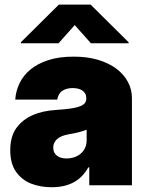

<svg xmlns="http://www.w3.org/2000/svg" viewBox="-20 -796 631 825"><path d="M201.7 8.5Q154.1 8.5 113.3 -7.1Q73.2 -23.1 47.9 -59.3Q24.1 -93.8 24.1 -150.6Q24.1 -209.2 50.4 -246.1Q101.9 -316.8 224.4 -323.9Q260.7 -326.3 285 -329.9Q309.3 -333.5 324 -339.3Q338.8 -345.2 344.8 -353.5Q350.9 -361.9 350.9 -373.6Q350.9 -385.3 346.2 -393.6Q341.6 -402 333.6 -407.3Q325.6 -412.6 315 -415.1Q304.3 -417.6 292.6 -417.6Q266.7 -417.6 248.6 -406.2Q230.5 -394.9 225.9 -367.9H45.5Q47.9 -404.5 63.9 -438Q79.9 -471.6 110.4 -497Q141 -522.4 187 -537.5Q233 -552.6 295.5 -552.6Q354 -552.9 400.7 -539.1Q447.4 -525.2 479.9 -500.9Q512.4 -476.6 529.8 -443.7Q547.2 -410.9 546.9 -373.6V0H363.6V-76.7H359.4Q334.9 -33 296 -12.3Q257.1 8.5 201.7 8.5ZM532.7 -610.1H370.7L301.1 -688.2L231.5 -610.1H69.6V-614.3L233 -776.3H369.3L532.7 -614.3ZM265.6 -115.1Q282.7 -115.1 298.5 -120.2Q314.3 -125.4 326.2 -135.3Q338.1 -145.2 345.2 -159.8Q352.3 -174.4 352.3 -193.2V-238.6Q320.7 -226.2 274.1 -218.8Q239.7 -212.4 224.3 -197.4Q208.8 -182.5 208.8 -161.9Q208.8 -149.5 213.4 -140.6Q218 -131.7 225.9 -126.1Q233.7 -120.4 244 -117.7Q254.3 -115.1 265.6 -115.1Z"/></svg>

Font: Linik Sans Black
Style: Regular
Weight: 900
Designer: Fonts by Rasmus Andersson / Changes by Cristiano Sobral with parts from Marc Monis
Foundry: rsms
Version: Version 3.020; ttfautohint (v1.6)